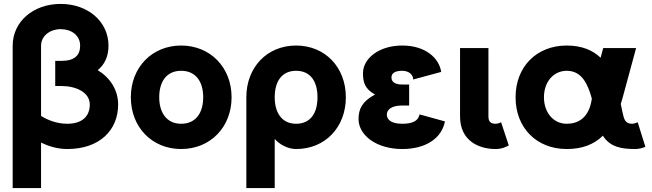

<svg xmlns="http://www.w3.org/2000/svg" viewBox="-20 -756 3364 991"><path d="M327.6 13.2C493.2 13.2 589.8 -83.5 589.8 -216.3C589.8 -291.5 549.3 -354 484.4 -394C519.5 -422.4 540 -463.9 540 -520C540 -644.5 434.1 -735.8 293 -735.8C151.9 -735.8 45.4 -644.5 45.4 -520V214.8H191.9V-20C228 -2.4 274.4 13.2 327.6 13.2ZM265.1 -441.9V-312H298.3C370.1 -312 443.4 -280.8 443.4 -216.3C443.4 -151.9 399.4 -117.2 327.6 -117.2C268.6 -117.2 220.7 -139.6 191.9 -157.7V-520C191.9 -571.8 239.3 -605.5 293 -605.5C346.7 -605.5 393.6 -575.2 393.6 -520C393.6 -471.2 365.2 -441.9 298.3 -441.9Z M655.3 -253.9C655.3 -99.1 765.1 13.2 915 13.2C1064.9 13.2 1175.3 -99.1 1175.3 -253.9C1175.3 -408.7 1064.9 -521 915 -521C765.1 -521 655.3 -408.7 655.3 -253.9ZM801.8 -253.9C801.8 -334.5 839.4 -390.6 915 -390.6C990.7 -390.6 1028.8 -334.5 1028.8 -253.9C1028.8 -173.3 990.7 -117.2 915 -117.2C839.4 -117.2 801.8 -175.8 801.8 -253.9Z M1251.5 -253.9V214.8H1397.9V-39.1C1422.4 -10.3 1465.8 13.2 1508.3 13.2C1658.2 13.2 1765.1 -99.1 1765.1 -253.9C1765.1 -408.7 1658.2 -521 1508.3 -521C1358.4 -521 1251.5 -408.7 1251.5 -253.9ZM1397.9 -253.9C1397.9 -335.9 1434.6 -390.6 1508.3 -390.6C1582.5 -390.6 1618.7 -335.9 1618.7 -253.9C1618.7 -171.9 1582.5 -117.2 1508.3 -117.2C1434.6 -117.2 1397.9 -174.3 1397.9 -253.9Z M2056.2 -319.8C2020 -319.8 2000.5 -332.5 2000.5 -356C2000.5 -378.9 2020 -390.6 2056.2 -390.6C2091.8 -390.6 2112.8 -369.1 2112.8 -345.7L2257.3 -384.8C2246.1 -457.5 2174.8 -521 2056.2 -521C1937 -521 1853.5 -455.1 1853.5 -377.9C1853.5 -330.1 1863.8 -296.9 1915.5 -268.1C1850.1 -232.9 1830.6 -194.3 1830.6 -141.6C1830.6 -57.1 1923.8 13.2 2056.2 13.2C2180.2 13.2 2260.7 -44.4 2276.4 -129.4L2145.5 -165.5C2138.7 -132.3 2110.4 -117.2 2056.2 -117.2C2001.5 -117.2 1976.6 -137.2 1976.6 -164.1C1976.6 -190.9 2001.5 -211.4 2056.2 -211.4H2091.8V-319.8Z M2566.4 -125C2560.5 -121.1 2546.9 -117.2 2538.1 -117.2C2511.2 -117.2 2501 -129.4 2501 -155.3V-507.8H2354.5V-155.3C2354.5 -29.8 2450.2 13.2 2538.1 13.2C2571.8 13.2 2593.8 1 2606 -5.4Z M3311 1.5 3271.5 -125C3265.1 -121.6 3251.5 -117.2 3242.7 -117.2C3218.3 -117.2 3206.1 -128.4 3199.2 -151.4C3193.8 -169.9 3189.5 -193.4 3184.1 -219.2C3187.5 -230.5 3190.9 -242.2 3194.3 -253.9L3263.2 -507.8H3093.3L3080.1 -458C3040.5 -495.6 2984.9 -521 2905.3 -521C2750 -521 2641.1 -412.1 2641.1 -253.9C2641.1 -95.7 2750 13.2 2905.3 13.2C2985.8 13.2 3045.9 -10.7 3091.8 -55.7C3128.9 3.9 3189 13.2 3258.8 13.2C3276.4 13.2 3298.8 7.8 3311 1.5ZM2905.3 -390.6C2981.9 -390.6 3013.7 -324.2 3034.7 -247.1C3021 -146 2962.4 -117.2 2905.3 -117.2C2836.9 -117.2 2787.6 -174.3 2787.6 -253.9C2787.6 -333.5 2836.9 -390.6 2905.3 -390.6Z"/></svg>

Font: Giphurs ExtraBold
Style: Regular
Weight: 800
Version: Version 1.000